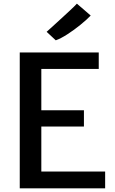

<svg xmlns="http://www.w3.org/2000/svg" viewBox="-20 -1030 631 1050"><path d="M88 0V-743H520V-653H206V-427H439V-338H206V-92H555V0ZM285 -809.5 235 -856Q236 -857 253 -872.2Q270 -887.5 294 -909.5Q318 -931.5 342.2 -953.8Q366.5 -976 383 -992Q399.5 -1008 400.5 -1010L476 -945Q453.5 -921.5 419.2 -893.8Q385 -866 349 -842.8Q313 -819.5 285 -809.5Z"/></svg>

Font: Merriweather Sans
Style: Regular
Weight: 400
Designer: Eben Sorkin
Foundry: Eben Sorkin
Version: Version 1.008; ttfautohint (v1.7.19-72a1) -l 8 -r 50 -G 200 